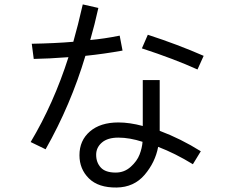

<svg xmlns="http://www.w3.org/2000/svg" viewBox="-20 -796 1040 853"><path d="M407.2 -108.4Q407.2 -74.2 427.7 -51.8Q448.2 -29.3 494.1 -29.3Q532.2 -29.3 560.5 -54.7Q588.9 -80.1 600.1 -109.4Q611.3 -138.7 613.3 -166Q555.7 -184.6 505.9 -184.6Q458 -184.6 432.6 -162.6Q407.2 -140.6 407.2 -108.4ZM333 -106.4Q333 -171.9 379.4 -211.9Q425.8 -252 505.9 -252Q555.7 -252 614.3 -236.3V-440.4H689.5V-214.8Q783.2 -179.7 872.1 -124L836.9 -66.4Q758.8 -114.3 682.6 -143.6Q669.9 -75.2 622.6 -19.5Q575.2 36.1 498 37.1Q417 38.1 375 -3.4Q333 -44.9 333 -106.4ZM610.4 -581.1 636.7 -641.6Q771.5 -597.7 884.8 -547.9L857.4 -487.3Q753.9 -534.2 610.4 -581.1ZM359.4 -547.9Q293.9 -329.1 182.6 -132.8L116.2 -165Q218.8 -336.9 284.2 -542Q194.3 -535.2 129.9 -534.2L121.1 -601.6Q225.6 -603.5 305.7 -610.4Q326.2 -681.6 347.7 -776.4L417 -760.7Q400.4 -685.5 380.9 -618.2Q444.3 -624 511.7 -637.7L524.4 -571.3Q443.4 -556.6 359.4 -547.9Z"/></svg>

Font: Gothic A1
Style: Regular
Weight: 400
Designer: HanYang I&C Co.,Ltd.
Foundry: HanYang I&C Co.,Ltd.
Version: Version 2.50